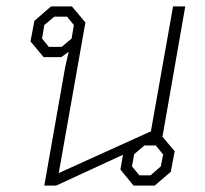

<svg xmlns="http://www.w3.org/2000/svg" viewBox="-20 -578 639 598"><path d="M486 -152 524 -107 512 -43 462 0H396L355 -50L363 -96L155 0H118L183 -369L194 -417L171 -400H116L75 -449L87 -513L139 -558H204L246 -508L163 -39L450 -169L519 -558H557ZM203 -458 210 -500 189 -526H149L118 -500L111 -458L132 -432H172ZM488 -97 465 -125H430L398 -98L391 -60L414 -32H449L481 -60Z"/></svg>

Font: Chakra Petch ExtraLight
Style: Italic
Weight: 275
Italic angle: -10°
Designer: Katatrad Aksorn Co.,Ltd.
Foundry: Cadson Demak Co.,Ltd.
Version: Version 1.000; ttfautohint (v1.6)